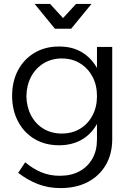

<svg xmlns="http://www.w3.org/2000/svg" viewBox="-20 -766 676 982"><path d="M554 -55Q554 22 521 78Q488 134 429 165Q370 196 289 196Q227 196 174 175.5Q121 155 73 118L109 64Q148 97 191 115Q234 133 286 133Q344 133 386.5 110Q429 87 452.5 45.5Q476 4 476 -53V-526H554ZM280 -528Q350 -529 401 -497.5Q452 -466 480.5 -409.5Q509 -353 508 -276Q509 -199 481 -142Q453 -85 402 -54Q351 -23 282 -23Q211 -23 157 -55Q103 -87 72.5 -144.5Q42 -202 42 -276Q42 -350 72 -406.5Q102 -463 156 -495.5Q210 -528 280 -528ZM296 -467Q244 -467 203 -442Q162 -417 139 -373.5Q116 -330 115 -274Q116 -219 139 -175.5Q162 -132 202.5 -107.5Q243 -83 296 -83Q349 -83 389.5 -107.5Q430 -132 453 -175.5Q476 -219 476 -274Q476 -331 453 -374Q430 -417 389.5 -442Q349 -467 296 -467ZM344 -619H261L157 -746H236L326 -648H279L369 -746H448Z"/></svg>

Font: Alexandria Light
Style: Regular
Weight: 300
Designer: Mohamed Gaber
Foundry: Kief Type Foundry
Version: Version 5.100